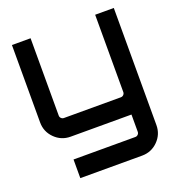

<svg xmlns="http://www.w3.org/2000/svg" viewBox="-143 -696 971 1045"><g transform="rotate(-20 342.5 -174.0)"><path d="M632 -222V-220V100Q632 154 594 192Q556 230 502 230H144V122H502Q511 122 517.5 115.5Q524 109 524 100V0H172Q118 0 80 -38Q42 -76 42 -130V-578H150V-130Q150 -121 156.5 -114.5Q163 -108 172 -108H502Q511 -108 517.5 -114.5Q524 -121 524 -130V-578H632Z"/></g></svg>

Font: Orbitron
Style: Regular
Weight: 500
Designer: Matt McInerney
Foundry: Matt McInerney
Version: 1.000